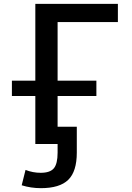

<svg xmlns="http://www.w3.org/2000/svg" viewBox="-20 -750 686 1000"><path d="M380 -90V45Q380 143 335.5 186.5Q291 230 193 230Q141 230 93 215L113 135Q151 150 192 150Q241 150 260.5 126.5Q280 103 280 45V0H240H164V-250H42V-330H164V-730H594V-635H280V-330H482V-250H280V-90Z"/></svg>

Font: Mplus 1p Medium
Style: Regular
Weight: 500
Version: Version 1.061